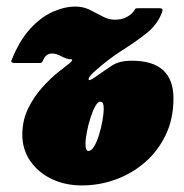

<svg xmlns="http://www.w3.org/2000/svg" viewBox="-20 -545 560 585"><path d="M15 -361Q38.5 -420.5 71.2 -456.5Q104 -492.5 140.2 -508.8Q176.5 -525 210 -525Q233.5 -525 253.8 -515Q274 -505 292.5 -495Q311 -485 330 -485Q350.5 -485 365.5 -492.8Q380.5 -500.5 388 -511.5Q391 -516 392.2 -518Q393.5 -520 400.5 -520H465Q473.5 -520 474.8 -516.5Q476 -513 473 -505.5Q458.5 -469 426.2 -443.5Q394 -418 352 -391.5Q310 -365 265.5 -325Q249.5 -310.5 250 -303.2Q250.5 -296 272 -311.5Q299.5 -331 321.5 -345.5Q343.5 -360 382 -360Q508.5 -360 508.5 -245Q508.5 -183 485 -134Q461.5 -85 421.8 -50.5Q382 -16 332.2 2Q282.5 20 229.5 20Q178 20 136.8 0Q95.5 -20 71.8 -55Q48 -90 48 -135Q48 -178 65.5 -214Q83 -250 108.2 -278Q133.5 -306 156.8 -324.8Q180 -343.5 191.5 -352Q198.5 -357.5 199.8 -361Q201 -364.5 195 -364.5Q184 -364.5 167.5 -373.2Q151 -382 139 -382Q120.5 -382 112 -363Q110 -358 107.8 -355.5Q105.5 -353 100 -353H26Q11.5 -353 15 -361ZM240.5 -105Q240.5 -85 249.5 -85Q258.5 -85 266.8 -98.8Q275 -112.5 281.5 -133.5Q288 -154.5 292 -176.5Q296 -198.5 296 -215Q296 -222 294.2 -228.5Q292.5 -235 284.5 -235Q278 -235 270.2 -221.2Q262.5 -207.5 255.8 -186.5Q249 -165.5 244.8 -143.5Q240.5 -121.5 240.5 -105Z"/></svg>

Font: Besley* Condensed Fatface
Style: Italic
Weight: 900
Width: 3
Italic angle: -13°
Designer: Owen Earl
Foundry: indestructible type*
Version: Version 3.000; ttfautohint (v1.8.3)